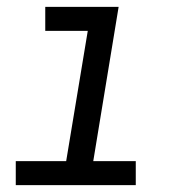

<svg xmlns="http://www.w3.org/2000/svg" viewBox="-20 -540 540 560"><path d="M26 0V-70H173L236 -450H112V-520H326L252 -70H376V0Z"/></svg>

Font: Iosevka SS04
Style: Italic
Weight: 400
Italic angle: -9°
Monospace: yes
Designer: Belleve Invis
Foundry: Belleve Invis
Version: Version 19.0.0; ttfautohint (v1.8.4)